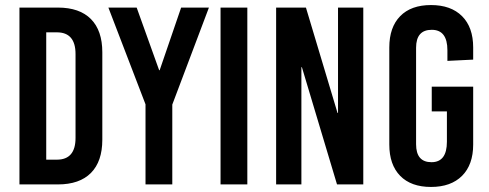

<svg xmlns="http://www.w3.org/2000/svg" viewBox="-20 -730 1936 760"><path d="M57 -700H209Q295 -700 340 -654.5Q385 -609 385 -523V-177Q385 -91 340 -45.5Q295 0 209 0H57ZM163 -602V-98H205Q279 -98 279 -184V-516Q279 -602 205 -602Z M662 -316V0H556V-317L409 -700H521L610 -452H612L697 -700H807Z M959 0H853V-700H959Z M1418 0H1314L1175 -464H1173V0H1073V-700H1191L1316 -283H1318V-700H1418Z M1853 -542V-494L1751 -489V-531Q1751 -612 1689 -612Q1627 -612 1627 -541V-159Q1627 -88 1688 -88Q1749 -88 1749 -169V-289H1689V-387H1853V-158Q1853 -78 1809 -34Q1765 10 1686 10Q1607 10 1564 -34Q1521 -78 1521 -158V-542Q1521 -622 1564 -666Q1607 -710 1686 -710Q1765 -710 1809 -666Q1853 -622 1853 -542Z"/></svg>

Font: Bebas Kai
Style: Regular
Weight: 400
Designer: Ryoichi Tsunekawa
Foundry: Dharma Type
Version: Version 1.001;PS 001.001;hotconv 1.0.70;makeotf.lib2.5.58329